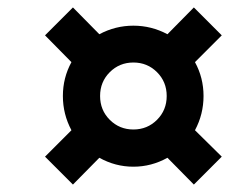

<svg xmlns="http://www.w3.org/2000/svg" viewBox="-20 -510 616 516"><path d="M247 -86 176 -14 101 -89 172 -160Q149 -203 149 -252Q149 -301 172 -343L101 -415L176 -490L247 -418Q290 -441 338.5 -441Q387 -441 430 -418L501 -490L576 -415L504 -343Q527 -301 527 -252Q527 -203 504 -160L576 -89L501 -14L430 -86Q387 -62 338.5 -62Q290 -62 247 -86ZM275 -188Q301 -162 338.5 -162Q376 -162 402 -188Q428 -214 428 -252Q428 -290 402 -316Q376 -342 338.5 -342Q301 -342 275 -316Q249 -290 249 -252Q249 -214 275 -188Z"/></svg>

Font: Titillium Web SemiBold
Style: Italic
Weight: 600
Italic angle: -13°
Version: Version 1.002;PS 57.000;hotconv 1.0.70;makeotf.lib2.5.55311